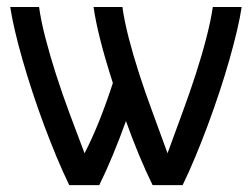

<svg xmlns="http://www.w3.org/2000/svg" viewBox="-20 -539 733 559"><path d="M336.4 -518.6Q341.8 -479 354.7 -428.7Q367.7 -378.4 385.5 -323.2Q403.3 -268.1 424.6 -210.9Q445.8 -153.8 467.8 -92.8Q489.7 -153.8 511 -210.9Q532.2 -268.1 550 -323.2Q567.9 -378.4 580.8 -428.7Q593.8 -479 599.6 -518.6H683.6Q679.2 -488.8 669.9 -449.2Q660.6 -409.7 647.7 -364.5Q634.8 -319.3 618.7 -270.5Q602.5 -221.7 584.7 -173.8Q566.9 -126 548.3 -81.5Q529.8 -37.1 511.7 0H424.3Q404.8 -39.6 385 -87.2Q365.2 -134.8 346.7 -186.5Q328.1 -134.8 308.3 -87.2Q288.6 -39.6 269 0H181.6Q163.6 -37.1 145 -81.5Q126.5 -126 108.6 -173.8Q90.8 -221.7 74.7 -270.5Q58.6 -319.3 45.7 -364.5Q32.7 -409.7 23.4 -449.5Q14.2 -489.3 9.8 -518.6H93.8Q99.1 -479 112.3 -428.2Q125.5 -377.4 143.3 -321.8Q161.1 -266.1 182.6 -208.5Q204.1 -150.9 226.1 -92.8Q248.5 -135.7 269.8 -189.2Q291 -242.7 308.6 -297.4Q285.6 -368.7 271.7 -424.1Q257.8 -479.5 252.4 -518.6Z"/></svg>

Font: Arian AMU
Style: Regular
Weight: 400
Designer: Ruben Hakobyan (Tarumian)
Foundry: Ruben Hakobyan (Tarumian)
Version: Version 4.003